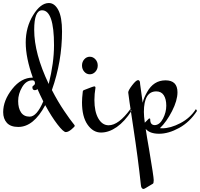

<svg xmlns="http://www.w3.org/2000/svg" viewBox="-20 -831 1322 1269"><path d="M176 -60Q223 -60 266 -161Q243 -207 228 -242Q220 -235 210 -235Q194 -235 194 -255Q194 -261 202.5 -266.5Q211 -272 211 -281Q211 -300 194 -300Q153 -300 126.5 -255.5Q100 -211 100 -163.5Q100 -116 119 -88Q138 -60 176 -60ZM206 -634Q206 -477 302 -276Q337 -416 337 -532Q337 -763 258 -763Q206 -763 206 -634ZM279 -136Q202 8 101 8Q50 8 25.5 -19Q1 -46 1 -90Q1 -167 60.5 -242.5Q120 -318 196 -318H197Q150 -449 150 -550Q150 -651 199 -731Q248 -811 303 -811Q341 -811 365.5 -764.5Q390 -718 390 -623Q390 -425 323 -236Q362 -160 404.5 -97.5Q447 -35 460.5 -19.5Q474 -4 474 1Q474 6 452.5 24Q431 42 415 42Q399 42 360 -8.5Q321 -59 279 -136Z M527 -224Q522 -182 522 -155Q522 -60 558.5 -7.5Q595 45 647.5 45Q700 45 752 8.5Q804 -28 849 -98L842 -110Q764 -3 698 -3Q656 -3 630 -48Q604 -93 604 -170Q604 -210 611 -251Q611 -260 603.5 -260Q596 -260 536 -236Q527 -233 527 -224ZM610.5 -439Q626 -422 626 -398Q626 -374 610.5 -357Q595 -340 573.5 -340Q552 -340 537 -357Q522 -374 522 -398Q522 -422 537 -439Q552 -456 573.5 -456Q595 -456 610.5 -439Z M937 -20 964 -47Q966 -48 969.5 -48Q973 -48 973 -40Q973 -4 1004 -4Q1036 -6 1057.5 -47.5Q1079 -89 1079 -132.5Q1079 -176 1062.5 -201.5Q1046 -227 1013 -227Q931 -227 931 -91Q931 -64 937 -20ZM1052 17Q1107 17 1172 -17Q1237 -51 1275 -110L1282 -98Q1234 -24 1164 14.5Q1094 53 1032 53Q970 53 943 21Q950 70 965 154Q996 338 996 359.5Q996 381 990 383.5Q984 386 969 396Q934 418 929 418Q913 418 911 390Q893 220 860.5 7Q828 -206 827.5 -219.5Q827 -233 853.5 -267.5Q880 -302 893 -301.5Q906 -301 906 -276L923 -152Q930 -184 952 -222Q995 -300 1074 -300Q1153 -300 1153 -221Q1153 -167 1117 -96.5Q1081 -26 1037 16Q1042 17 1052 17Z"/></svg>

Font: Mr Bedfort
Style: Regular
Weight: 400
Designer: Alejandro Paul
Foundry: Alejandro Paul
Version: Version 1.000